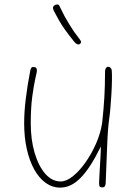

<svg xmlns="http://www.w3.org/2000/svg" viewBox="-20 -844 621 874"><path d="M254 10Q218 10 188 -11.5Q158 -33 136 -72.5Q114 -112 102 -165.5Q90 -219 90 -283Q90 -333 97 -392Q104 -451 118 -524Q120 -532 123 -535.5Q126 -539 130 -539Q140 -539 144 -535.5Q148 -532 148 -522Q148 -517 141 -487Q134 -457 127 -405.5Q120 -354 120 -282Q120 -207 138 -147Q156 -87 186.5 -52.5Q217 -18 256 -18Q282 -18 311.5 -41.5Q341 -65 369 -104.5Q397 -144 417.5 -191Q438 -238 445 -284Q452 -349 455 -400.5Q458 -452 458 -509Q457 -523 461 -531.5Q465 -540 472 -540Q477 -540 480.5 -537.5Q484 -535 486.5 -530.5Q489 -526 489 -519Q490 -503 489.5 -474.5Q489 -446 487 -414Q485 -382 482.5 -352Q480 -322 477 -303Q470 -251 467.5 -172.5Q465 -94 461 -9Q460 1 456.5 5Q453 9 445 9Q437 9 434 5Q431 1 431 -12Q432 -33 433.5 -62Q435 -91 437 -122Q439 -153 439 -177Q415 -128 392.5 -93Q370 -58 347.5 -35Q325 -12 302 -1Q279 10 254 10ZM345 -645Q340 -640 332.5 -642.5Q325 -645 317 -655Q293 -685 276.5 -708Q260 -731 248.5 -751.5Q237 -772 226 -793Q219 -807 222 -813Q225 -819 232 -822Q240 -825 245 -823Q250 -821 255 -808Q272 -771 295.5 -733Q319 -695 337 -673Q345 -663 348 -657Q351 -651 345 -645Z"/></svg>

Font: Playpen Sans Thin
Style: Regular
Weight: 250
Designer: Laura Meseguer, Veronika Burian, José Scaglione
Foundry: TypeTogether
Version: Version 1.001